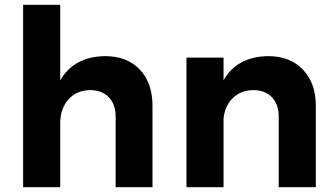

<svg xmlns="http://www.w3.org/2000/svg" viewBox="-20 -777 1395 797"><path d="M613 -338V0H460V-293Q460 -344 431.5 -373.5Q403 -403 354 -403Q297 -402 263.5 -363.5Q230 -325 230 -265V0H76V-757H230V-443Q286 -542 416 -544Q507 -544 560 -488.5Q613 -433 613 -338Z M1291 -338V0H1137V-293Q1137 -344 1108.5 -373.5Q1080 -403 1031 -403Q979 -402 946 -369.5Q913 -337 908 -285V0H754V-538H908V-444Q964 -542 1093 -544Q1184 -544 1237.5 -488Q1291 -432 1291 -338Z"/></svg>

Font: Montserrat arm2 SemiBold
Style: Regular
Weight: 600
Designer: Julieta Ulanovsky
Foundry: Julieta Ulanovsky
Version: Version 6.000